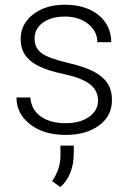

<svg xmlns="http://www.w3.org/2000/svg" viewBox="-20 -558 546 808"><path d="M392.6 -134.3Q392.6 -177.7 357.7 -204.1Q322.8 -230.5 252.4 -245.4Q182.1 -260.3 143.3 -279.5Q104.5 -298.8 85.7 -326.7Q66.9 -354.5 66.9 -394Q66.9 -456.5 119.1 -497.3Q171.4 -538.1 252.9 -538.1Q341.3 -538.1 394.8 -494.4Q448.2 -450.7 448.2 -380.4H389.6Q389.6 -426.8 350.8 -457.5Q312 -488.3 252.9 -488.3Q195.3 -488.3 160.4 -462.6Q125.5 -437 125.5 -396Q125.5 -356.4 154.5 -334.7Q183.6 -313 260.5 -294.9Q337.4 -276.9 375.7 -256.3Q414.1 -235.8 432.6 -207Q451.2 -178.2 451.2 -137.2Q451.2 -70.3 397.2 -30.3Q343.3 9.8 256.3 9.8Q164.1 9.8 106.7 -34.9Q49.3 -79.6 49.3 -147.9H107.9Q111.3 -96.7 151.1 -68.1Q190.9 -39.6 256.3 -39.6Q317.4 -39.6 355 -66.4Q392.6 -93.3 392.6 -134.3ZM233.9 229.5 199.2 204.1Q232.9 156.2 234.4 101.6V54.7H290.5V85.4Q290.5 178.7 233.9 229.5Z"/></svg>

Font: Roboto-Light
Style: Regular
Weight: 300
Designer: Google
Version: Version 2.137; 2017